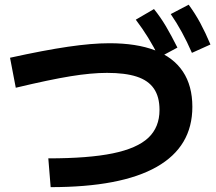

<svg xmlns="http://www.w3.org/2000/svg" viewBox="-20 -800 904 802"><path d="M646.3 -340.8Q646.3 -396 622.7 -430.1Q599.1 -464.3 551 -479.9Q503 -495.6 427.1 -495.6Q361.7 -495.6 275.2 -481.6Q188.7 -467.6 45.9 -433.5L21.9 -558.8Q164.6 -590.2 264.3 -604.8Q364 -619.4 436.9 -619.4Q550.2 -619.4 627.3 -589.9Q704.4 -560.4 743.9 -501.1Q783.5 -441.8 783.5 -353.7Q783.5 -187.5 634.5 -102.9Q485.6 -18.3 191.6 -18.3L181.8 -138.5Q349.7 -138.5 451.2 -159.4Q552.6 -180.3 599.5 -224.4Q646.3 -268.6 646.3 -340.8ZM547.2 -717.8 623.2 -762.2Q650.7 -728.1 673.3 -689.9Q695.8 -651.7 721.1 -601.2L644.3 -560Q621.7 -605.7 598.5 -643.1Q575.4 -680.4 547.2 -717.8ZM693.2 -741.2 768.1 -780.4Q795.1 -743.7 816.6 -703.8Q838.1 -663.9 859.1 -614.1L781.7 -579.2Q760.7 -627.1 739.7 -665.4Q718.7 -703.8 693.2 -741.2Z"/></svg>

Font: Pretendard GOV Variable
Style: Regular
Weight: 400
Designer: Base glyphs from Inter by Rasmus Andersson; Hangul glyphs from Noto Sans CJK(Source Han Sans) by Jang Soo-young and Kang
Foundry: Kil Hyung-jin
Version: Version 1.307;Glyphs 3.2 (3192)